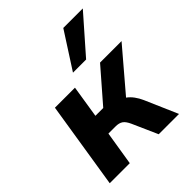

<svg xmlns="http://www.w3.org/2000/svg" viewBox="-208 -892 1023 1023"><g transform="rotate(-45 303.5 -380.0)"><path d="M27 0 105 -491H256L227 -308H286L445 -491H607L411 -261Q429 -248 443.5 -228.5Q458 -209 469 -184L549 0H396L333 -142Q320 -171 304.5 -181.5Q289 -192 263 -192H209L178 0ZM305 -555 437 -760H584L404 -555Z"/></g></svg>

Font: Nunito Sans ExtraBold
Style: Italic
Weight: 800
Italic angle: -9°
Designer: Vernon Adams
Foundry: Vernon Adams
Version: Version 3.006; ttfautohint (v1.8.3)